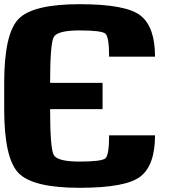

<svg xmlns="http://www.w3.org/2000/svg" viewBox="-20 -895 884 915"><path d="M359.4 -875Q582 -875 650.4 -820.3Q718.8 -765.6 718.8 -625H500Q500 -718.8 482.4 -734.4Q464.8 -750 359.4 -750Q253.9 -750 236.3 -718.8Q218.8 -687.5 218.8 -500H468.8V-375H218.8Q218.8 -187.5 236.3 -156.2Q253.9 -125 359.4 -125Q464.8 -125 482.4 -140.6Q500 -156.2 500 -250H718.8Q718.8 -109.4 650.4 -54.7Q582 0 359.4 0Q136.7 0 68.4 -70.3Q0 -140.6 0 -375V-500Q0 -734.4 68.4 -804.7Q136.7 -875 359.4 -875Z"/></svg>

Font: CraftyPE
Style: Regular
Weight: 400
Designer: Erek Butcher
Foundry: Haunted Coop
Version: Version 0.018;April 4, 2024;FontCreator 15.0.0.2962 64-bit